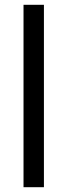

<svg xmlns="http://www.w3.org/2000/svg" viewBox="-20 -780 280 800"><path d="M163 0V-760H78V0Z"/></svg>

Font: Noto Sans Lao SemiCondensed
Style: Regular
Weight: 400
Width: 4
Designer: Monotype Design Team
Foundry: Monotype Imaging Inc.
Version: Version 2.004